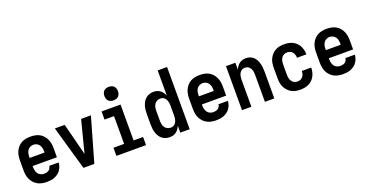

<svg xmlns="http://www.w3.org/2000/svg" viewBox="-35 -1437 4069 2132"><g transform="rotate(-20 2000.0 -371.0)"><path d="M252 8Q225 8 197.5 3Q170 -2 146 -15Q122 -28 103 -48Q84 -68 72 -93Q60 -118 55.5 -145.5Q51 -173 51 -200V-320Q51 -347 55.5 -374Q60 -401 71.5 -426Q83 -451 101.5 -471.5Q120 -492 144 -505Q168 -518 195.5 -523Q223 -528 250 -528Q277 -528 304.5 -523Q332 -518 356 -505Q380 -492 398.5 -471.5Q417 -451 428.5 -426Q440 -401 444.5 -374Q449 -347 449 -320V-212H162V-200Q162 -180 166.5 -159.5Q171 -139 182.5 -122.5Q194 -106 213 -97Q232 -88 252 -88Q267 -88 281.5 -91Q296 -94 308 -102Q320 -110 327.5 -123Q335 -136 336 -151H447Q446 -127 438.5 -105Q431 -83 417.5 -63.5Q404 -44 385 -30Q366 -16 344 -7Q322 2 299 5Q276 8 252 8ZM162 -308H338V-320Q338 -340 334 -360Q330 -380 318.5 -397Q307 -414 288.5 -423Q270 -432 250 -432Q230 -432 211.5 -423Q193 -414 181.5 -397Q170 -380 166 -360Q162 -340 162 -320Z M686 0 636 -173 537 -520H653L742 -173Q744 -165 746 -157Q748 -149 750 -141Q752 -149 754 -157Q756 -165 758 -173L847 -520H963L814 0Z M1075 0V-96H1201V-424H1089V-520H1313V-96H1425V0ZM1257 -590Q1241 -590 1225 -595Q1209 -600 1198 -611Q1187 -622 1182 -638Q1177 -654 1177 -670Q1177 -686 1182 -702Q1187 -718 1198 -729Q1209 -740 1225 -745Q1241 -750 1257 -750Q1273 -750 1289 -745Q1305 -740 1316 -729Q1327 -718 1332 -702Q1337 -686 1337 -670Q1337 -654 1332 -638Q1327 -622 1316 -611Q1305 -600 1289 -595Q1273 -590 1257 -590Z M1703 8Q1679 8 1655.5 0.5Q1632 -7 1613.5 -22.5Q1595 -38 1582.5 -59.5Q1570 -81 1563 -104Q1556 -127 1553.5 -151.5Q1551 -176 1551 -200V-320Q1551 -344 1553.5 -368.5Q1556 -393 1563 -416Q1570 -439 1582.5 -460.5Q1595 -482 1613.5 -497.5Q1632 -513 1655.5 -520.5Q1679 -528 1703 -528Q1724 -528 1744 -522.5Q1764 -517 1781 -504.5Q1798 -492 1810 -475Q1822 -458 1830 -438V-735H1941V0H1830V-82Q1822 -62 1810 -45Q1798 -28 1781 -15.5Q1764 -3 1744 2.5Q1724 8 1703 8ZM1749 -88Q1762 -88 1774.5 -92Q1787 -96 1797 -104.5Q1807 -113 1813.5 -124.5Q1820 -136 1823.5 -148.5Q1827 -161 1828.5 -174Q1830 -187 1830 -200V-320Q1830 -333 1828.5 -346Q1827 -359 1823.5 -371.5Q1820 -384 1813.5 -395.5Q1807 -407 1797 -415.5Q1787 -424 1774.5 -428Q1762 -432 1749 -432Q1729 -432 1710.5 -422.5Q1692 -413 1681 -396.5Q1670 -380 1666 -360Q1662 -340 1662 -320V-200Q1662 -180 1666 -160Q1670 -140 1681 -123.5Q1692 -107 1710.5 -97.5Q1729 -88 1749 -88Z M2252 8Q2225 8 2197.5 3Q2170 -2 2146 -15Q2122 -28 2103 -48Q2084 -68 2072 -93Q2060 -118 2055.5 -145.5Q2051 -173 2051 -200V-320Q2051 -347 2055.5 -374Q2060 -401 2071.5 -426Q2083 -451 2101.5 -471.5Q2120 -492 2144 -505Q2168 -518 2195.5 -523Q2223 -528 2250 -528Q2277 -528 2304.5 -523Q2332 -518 2356 -505Q2380 -492 2398.5 -471.5Q2417 -451 2428.5 -426Q2440 -401 2444.5 -374Q2449 -347 2449 -320V-212H2162V-200Q2162 -180 2166.5 -159.5Q2171 -139 2182.5 -122.5Q2194 -106 2213 -97Q2232 -88 2252 -88Q2267 -88 2281.5 -91Q2296 -94 2308 -102Q2320 -110 2327.5 -123Q2335 -136 2336 -151H2447Q2446 -127 2438.5 -105Q2431 -83 2417.5 -63.5Q2404 -44 2385 -30Q2366 -16 2344 -7Q2322 2 2299 5Q2276 8 2252 8ZM2162 -308H2338V-320Q2338 -340 2334 -360Q2330 -380 2318.5 -397Q2307 -414 2288.5 -423Q2270 -432 2250 -432Q2230 -432 2211.5 -423Q2193 -414 2181.5 -397Q2170 -380 2166 -360Q2162 -340 2162 -320Z M2559 0V-520H2670V-438Q2678 -458 2690 -475Q2702 -492 2718.5 -504.5Q2735 -517 2755 -522.5Q2775 -528 2796 -528Q2820 -528 2843 -520Q2866 -512 2883.5 -496Q2901 -480 2912 -458.5Q2923 -437 2929.5 -414Q2936 -391 2938.5 -367.5Q2941 -344 2941 -320V0H2830V-320Q2830 -333 2828.5 -346Q2827 -359 2823.5 -371.5Q2820 -384 2813.5 -395Q2807 -406 2797.5 -415Q2788 -424 2775.5 -428Q2763 -432 2750 -432Q2737 -432 2724.5 -428Q2712 -424 2702.5 -415Q2693 -406 2686.5 -395Q2680 -384 2676.5 -371.5Q2673 -359 2671.5 -346Q2670 -333 2670 -320V0Z M3247 8Q3220 8 3193 3Q3166 -2 3142.5 -15.5Q3119 -29 3100.5 -49.5Q3082 -70 3070.5 -94.5Q3059 -119 3055 -146Q3051 -173 3051 -200V-320Q3051 -347 3055 -374Q3059 -401 3070.5 -425.5Q3082 -450 3100.5 -470.5Q3119 -491 3142.5 -504.5Q3166 -518 3193 -523Q3220 -528 3247 -528Q3273 -528 3298.5 -523.5Q3324 -519 3347 -508Q3370 -497 3388.5 -479Q3407 -461 3419 -438.5Q3431 -416 3437 -390.5Q3443 -365 3443 -340V-338H3332V-339Q3332 -357 3327 -374Q3322 -391 3310.5 -405Q3299 -419 3282 -425.5Q3265 -432 3247 -432Q3227 -432 3209 -422.5Q3191 -413 3180.5 -396.5Q3170 -380 3166 -360Q3162 -340 3162 -320V-200Q3162 -180 3166 -160Q3170 -140 3180.5 -123.5Q3191 -107 3209 -97.5Q3227 -88 3247 -88Q3265 -88 3282 -94.5Q3299 -101 3310.5 -115Q3322 -129 3327 -146Q3332 -163 3332 -181V-182H3443V-180Q3443 -155 3437 -129.5Q3431 -104 3419 -81.5Q3407 -59 3388.5 -41Q3370 -23 3347 -12Q3324 -1 3298.5 3.5Q3273 8 3247 8Z M3752 8Q3725 8 3697.5 3Q3670 -2 3646 -15Q3622 -28 3603 -48Q3584 -68 3572 -93Q3560 -118 3555.5 -145.5Q3551 -173 3551 -200V-320Q3551 -347 3555.5 -374Q3560 -401 3571.5 -426Q3583 -451 3601.5 -471.5Q3620 -492 3644 -505Q3668 -518 3695.5 -523Q3723 -528 3750 -528Q3777 -528 3804.5 -523Q3832 -518 3856 -505Q3880 -492 3898.5 -471.5Q3917 -451 3928.5 -426Q3940 -401 3944.5 -374Q3949 -347 3949 -320V-212H3662V-200Q3662 -180 3666.5 -159.5Q3671 -139 3682.5 -122.5Q3694 -106 3713 -97Q3732 -88 3752 -88Q3767 -88 3781.5 -91Q3796 -94 3808 -102Q3820 -110 3827.5 -123Q3835 -136 3836 -151H3947Q3946 -127 3938.5 -105Q3931 -83 3917.5 -63.5Q3904 -44 3885 -30Q3866 -16 3844 -7Q3822 2 3799 5Q3776 8 3752 8ZM3662 -308H3838V-320Q3838 -340 3834 -360Q3830 -380 3818.5 -397Q3807 -414 3788.5 -423Q3770 -432 3750 -432Q3730 -432 3711.5 -423Q3693 -414 3681.5 -397Q3670 -380 3666 -360Q3662 -340 3662 -320Z"/></g></svg>

Font: Iosevka Web
Style: Bold
Weight: 700
Monospace: yes
Designer: Belleve Invis
Foundry: Belleve Invis
Version: Version 28.0.3; ttfautohint (v1.8.3)